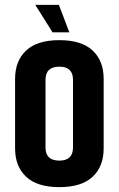

<svg xmlns="http://www.w3.org/2000/svg" viewBox="-20 -759 488 789"><path d="M42 -435Q42 -509 87.5 -551.5Q133 -594 224 -594Q315 -594 360.5 -551.5Q406 -509 406 -435V-149Q406 -75 360.5 -32.5Q315 10 224 10Q133 10 87.5 -32.5Q42 -75 42 -149ZM280 -431Q280 -485 224 -485Q167 -485 167 -431V-153Q167 -99 224 -99Q280 -99 280 -153ZM125 -739H222L265 -626H196Z"/></svg>

Font: Khand ExtraBold
Style: Regular
Weight: 800
Designer: Sanchit Sawaria and Jyotish Sonowal (Devanagari), Satya Rajpurohit (Latin)
Foundry: Indian Type Foundry
Version: Version 2.000;PS 1.0;hotconv 1.0.79;makeotf.lib2.5.61930